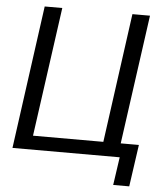

<svg xmlns="http://www.w3.org/2000/svg" viewBox="-59 -793 848 990"><g transform="rotate(5 365.0 -298.0)"><path d="M564 145H647L678 -72H584L677 -741H586L494 -72H130L223 -741H132L30 0H585Z"/></g></svg>

Font: Cheyenne Sans
Style: Italic
Weight: 400
Italic angle: -8.13011°
Designer: The Public Sans project authors (U.S. Web Design System), Libre Franklin designed by Pablo Impallari and Rodrigo Fuenzal
Foundry: The Cheyenne Sans Project Authors
Version: Version 2.007